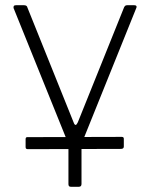

<svg xmlns="http://www.w3.org/2000/svg" viewBox="-20 -550 574 735"><path d="M251 165Q242 165 242 155V1L32 -519Q31 -524 33 -527Q35 -530 41 -530H72Q77 -530 80.5 -528Q84 -526 85 -521L262 -81Q269 -62 278 -82L455 -522Q457 -526 459.5 -528Q462 -530 467 -530H494Q500 -530 502 -527Q504 -524 502 -520L292 1V154Q292 165 282 165ZM87 21Q83 21 80.5 19.5Q78 18 78 13V-17Q78 -25 84 -25L446 -26Q454 -26 454 -19V11Q454 20 443 20Z"/></svg>

Font: Libre Franklin ExtraLight
Style: Regular
Weight: 250
Designer: Pablo Impallari, Rodrigo Fuenzalida, Nhung Nguyen
Foundry: Impallari Type
Version: Version 3.000